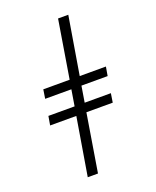

<svg xmlns="http://www.w3.org/2000/svg" viewBox="-173 -922 945 1164"><g transform="rotate(-20 300.0 -340.0)"><path d="M187 143 249 -230H80L90 -288H259L276 -392H107L116 -450H286L347 -823H413L351 -450H520L510 -392H341L324 -288H493L484 -230H314L253 143Z"/></g></svg>

Font: Iosevka Etoile Light Oblique
Style: Regular
Weight: 300
Italic angle: -9°
Designer: Belleve Invis
Foundry: Belleve Invis
Version: Version 15.5.2; ttfautohint (v1.8.4)